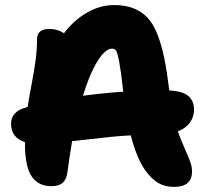

<svg xmlns="http://www.w3.org/2000/svg" viewBox="-20 -776 820 762"><path d="M670.9 -34.2Q635.7 -34.2 609.4 -49.1Q583 -64 557.1 -99.1Q522.9 -146.5 499 -238.8Q460 -236.8 419.7 -232.7Q379.4 -228.5 332 -223.1Q284.7 -217.8 266.1 -215.8Q252.9 -135.7 249 -102.1Q245.6 -66.9 230.2 -52Q214.8 -37.1 184.1 -37.1Q131.3 -37.1 105.2 -76.7Q79.1 -116.2 79.1 -205.1V-211.9Q23.9 -229.5 23.9 -285.2Q23.9 -334 85 -350.1Q85.9 -350.6 87.4 -351.1Q88.9 -351.6 89.8 -352.1Q94.2 -383.3 105 -439.2Q115.7 -495.1 121.3 -537.6Q127 -580.1 127 -620.1Q127 -661.1 175.8 -661.1Q209 -661.1 233.9 -644Q272.9 -695.8 325 -725.8Q377 -755.9 433.1 -755.9Q476.6 -755.9 508.8 -743.4Q541 -731 564.5 -706.8Q587.9 -682.6 604.5 -640.4Q621.1 -598.1 631.8 -545.7Q642.6 -493.2 651.9 -417Q705.6 -414.1 727.8 -394.8Q750 -375.5 750 -340.8Q750 -311.5 733.2 -288.8Q716.3 -266.1 686 -254.9Q695.8 -225.6 711.2 -191.2Q726.6 -156.7 734.4 -135.3Q742.2 -113.8 742.2 -96.2Q742.2 -34.2 670.9 -34.2ZM424.8 -583Q397.9 -583 367.2 -533.7Q336.4 -484.4 309.1 -396Q383.8 -406.2 469.2 -412.1Q460.4 -491.7 453.4 -529.1Q446.3 -566.4 440.7 -574.7Q435.1 -583 424.8 -583Z"/></svg>

Font: Shantell Sans Bouncy
Style: Regular
Weight: 800
Designer: Stephen Nixon, Anya Danilova, Shantell Martin
Foundry: Arrow Type
Version: Version 1.006;[9816181b4]